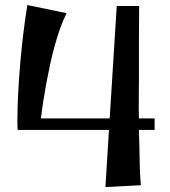

<svg xmlns="http://www.w3.org/2000/svg" viewBox="-20 -736 682 770"><path d="M600.1 -214.8H537.1L539.1 -146Q539.6 -124.5 539.8 -106Q540 -87.4 540.5 -69.3Q541 -51.3 542 -32.7Q543 -14.2 544.9 6.8L402.8 14.2L417 -214.8H50.8Q49.8 -224.6 49.8 -235.1Q49.8 -245.6 49.8 -255.9Q49.8 -305.7 53 -365.2Q56.2 -424.8 61.5 -486.3Q66.9 -547.9 74.2 -607.2Q81.5 -666.5 89.8 -715.8L247.1 -683.1Q233.9 -657.2 221.9 -624Q210 -590.8 199.7 -553.7Q189.5 -516.6 180.9 -477.3Q172.4 -438 165.3 -399.7Q158.2 -361.3 152.8 -325.9Q147.5 -290.5 144 -261.2H419.9L448.2 -711.9H538.1Q537.1 -635.7 537.1 -560.3Q537.1 -484.9 537.1 -409.2Q537.1 -371.1 536.6 -334.5Q536.1 -297.9 537.1 -261.2H600.1Z"/></svg>

Font: Original Surfer
Style: Regular
Weight: 400
Designer: Astigmatic (AOETI)
Foundry: Astigmatic (AOETI)
Version: Version 1.001